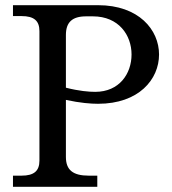

<svg xmlns="http://www.w3.org/2000/svg" viewBox="-20 -720 663 740"><path d="M30 0H355V-43H322C261 -43 234 -65 234 -115V-335C289 -323 331 -320 358 -320C515 -320 593 -414 593 -510C593 -605 515 -700 358 -700H30V-658H63C111 -658 132 -640 132 -600V-101C132 -61 111 -43 63 -43H30ZM234 -382V-585C234 -634 258 -657 312 -657H338C438 -657 487 -584 487 -510C487 -436 440 -366 347 -366C323 -366 285 -369 234 -382Z"/></svg>

Font: LT Superior Serif Medium
Style: Regular
Weight: 500
Designer: Daniel Lyons
Foundry: LyonsType
Version: Version 2.120;FEAKit 1.0